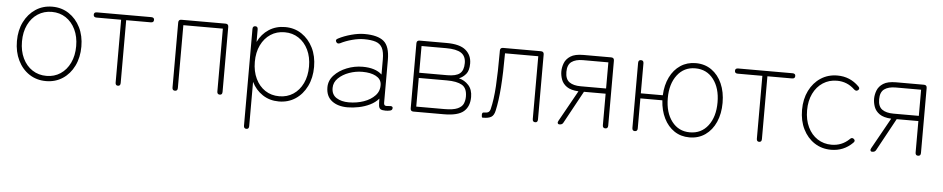

<svg xmlns="http://www.w3.org/2000/svg" viewBox="-40 -782 6323 1288"><g transform="rotate(5 3121.0 -138.5)"><path d="M270 11Q207 11 158 -21Q109 -53 81 -110Q53 -167 53 -240Q53 -313 81 -369Q109 -425 158 -457.5Q207 -490 270 -490Q333 -490 382 -457.5Q431 -425 459 -369Q487 -313 487 -240Q487 -167 459 -110Q431 -53 382 -21Q333 11 270 11ZM270 -24Q323 -24 364 -51Q405 -78 428.5 -127Q452 -176 452 -240Q452 -304 428.5 -352.5Q405 -401 364 -428Q323 -455 270 -455Q217 -455 175.5 -428Q134 -401 110.5 -352.5Q87 -304 87 -240Q87 -176 110.5 -127Q134 -78 175.5 -51Q217 -24 270 -24Z M754 0Q737 0 737 -20V-443H571Q551 -443 551 -461Q551 -478 571 -478H937Q957 -478 957 -461Q957 -443 937 -443H771V-20Q771 0 754 0Z M1138 0Q1120 0 1120 -20V-458Q1120 -478 1140 -478H1437Q1457 -478 1457 -458V-20Q1457 0 1440 0Q1422 0 1422 -20V-443H1156V-20Q1156 0 1138 0Z M1638 213Q1620 213 1620 193V-458Q1620 -478 1638 -478Q1655 -478 1655 -458V-374Q1681 -428 1728.5 -459Q1776 -490 1838 -490Q1901 -490 1949.5 -457.5Q1998 -425 2026 -369Q2054 -313 2054 -240Q2054 -167 2026 -110Q1998 -53 1949.5 -21Q1901 11 1838 11Q1776 11 1728.5 -20.5Q1681 -52 1655 -105V193Q1655 213 1638 213ZM1838 -24Q1891 -24 1932 -51Q1973 -78 1996.5 -127Q2020 -176 2020 -240Q2020 -304 1996.5 -352.5Q1973 -401 1932 -428Q1891 -455 1838 -455Q1784 -455 1743 -428Q1702 -401 1678.5 -352.5Q1655 -304 1655 -240Q1655 -176 1678.5 -127Q1702 -78 1743 -51Q1784 -24 1838 -24Z M2301 10Q2235 10 2195 -21Q2155 -52 2155 -112Q2155 -158 2188 -193.5Q2221 -229 2272.5 -249.5Q2324 -270 2379 -270Q2465 -270 2509 -229V-330Q2509 -382 2495 -408.5Q2481 -435 2451 -445Q2421 -455 2372 -455Q2336 -455 2292.5 -443.5Q2249 -432 2214 -414Q2196 -406 2188 -420Q2178 -435 2197 -444Q2235 -464 2283.5 -477Q2332 -490 2372 -490Q2461 -490 2502 -456Q2543 -422 2543 -330V-44Q2543 -28 2550.5 -24Q2558 -20 2580 -23Q2603 -26 2603 -12Q2603 4 2586 7Q2571 10 2557 10Q2533 10 2523 3.5Q2513 -3 2511 -20Q2509 -37 2509 -67Q2486 -40 2451 -23Q2416 -6 2376.5 2Q2337 10 2301 10ZM2306 -24Q2360 -24 2407 -40.5Q2454 -57 2483 -88Q2512 -119 2509 -164Q2506 -199 2471 -217.5Q2436 -236 2380 -236Q2335 -236 2291.5 -220.5Q2248 -205 2219 -177Q2190 -149 2190 -111Q2190 -66 2223 -45Q2256 -24 2306 -24Z M2744 0Q2724 0 2724 -20V-458Q2724 -478 2744 -478H2926Q3015 -478 3055 -444Q3095 -410 3095 -354Q3095 -307 3075.5 -283.5Q3056 -260 3029 -249Q3067 -240 3094 -210.5Q3121 -181 3121 -131Q3121 -67 3082 -33.5Q3043 0 2948 0ZM2760 -35H2948Q3009 -35 3038.5 -48.5Q3068 -62 3077 -84Q3086 -106 3086 -131Q3086 -188 3051.5 -208Q3017 -228 2949 -228H2760ZM2760 -263H2949Q3008 -263 3033.5 -284Q3059 -305 3059 -354Q3059 -401 3027 -422Q2995 -443 2926 -443H2760Z M3209 0Q3203 0 3203 -18Q3203 -35 3214 -35Q3237 -35 3246 -41Q3255 -47 3259 -62Q3275 -127 3280.5 -219Q3286 -311 3286 -443V-458Q3286 -478 3306 -478H3561Q3581 -478 3581 -458V-20Q3581 0 3564 0Q3546 0 3546 -20V-443H3322Q3322 -311 3315 -215.5Q3308 -120 3293 -54Q3286 -22 3267.5 -11Q3249 0 3214 0Z M3726 0Q3718 0 3715.5 -7Q3713 -14 3719 -24L3835 -232Q3783 -235 3756 -254Q3729 -273 3719 -300.5Q3709 -328 3709 -355Q3709 -383 3720 -411.5Q3731 -440 3760.5 -459Q3790 -478 3847 -478H4034Q4054 -478 4054 -458V-20Q4054 0 4036 0Q4018 0 4018 -20V-232H3872L3753 -14Q3746 0 3729 0ZM3847 -267H4018V-443H3847Q3798 -443 3770.5 -423Q3743 -403 3743 -355Q3743 -306 3770.5 -286.5Q3798 -267 3847 -267Z M4603 11Q4545 11 4501 -18.5Q4457 -48 4431 -100.5Q4405 -153 4401 -221H4253V-19Q4253 1 4235 1Q4217 1 4217 -19V-457Q4217 -477 4235 -477Q4253 -477 4253 -457V-255H4401Q4404 -324 4430 -377Q4456 -430 4500.5 -459.5Q4545 -489 4603 -489Q4664 -489 4709.5 -457Q4755 -425 4780 -368.5Q4805 -312 4805 -239Q4805 -166 4780 -109.5Q4755 -53 4709.5 -21Q4664 11 4603 11ZM4603 -23Q4680 -23 4725.5 -82.5Q4771 -142 4771 -239Q4771 -335 4725.5 -394.5Q4680 -454 4603 -454Q4527 -454 4481.5 -394.5Q4436 -335 4436 -239Q4436 -142 4481.5 -82.5Q4527 -23 4603 -23Z M5072 0Q5055 0 5055 -20V-443H4889Q4869 -443 4869 -461Q4869 -478 4889 -478H5255Q5275 -478 5275 -461Q5275 -443 5255 -443H5089V-20Q5089 0 5072 0Z M5557 11Q5494 11 5445 -21Q5396 -53 5368 -109.5Q5340 -166 5340 -239Q5340 -312 5368 -368.5Q5396 -425 5445 -457Q5494 -489 5557 -489Q5642 -489 5702 -429Q5717 -415 5703 -403Q5690 -393 5676 -406Q5626 -454 5557 -454Q5504 -454 5462.5 -427Q5421 -400 5397.5 -351.5Q5374 -303 5374 -239Q5374 -175 5397.5 -126Q5421 -77 5462.5 -50Q5504 -23 5557 -23Q5626 -23 5676 -71Q5689 -86 5703 -75Q5717 -63 5702 -49Q5642 11 5557 11Z M5832 0Q5824 0 5821.5 -7Q5819 -14 5825 -24L5941 -232Q5889 -235 5862 -254Q5835 -273 5825 -300.5Q5815 -328 5815 -355Q5815 -383 5826 -411.5Q5837 -440 5866.5 -459Q5896 -478 5953 -478H6140Q6160 -478 6160 -458V-20Q6160 0 6142 0Q6124 0 6124 -20V-232H5978L5859 -14Q5852 0 5835 0ZM5953 -267H6124V-443H5953Q5904 -443 5876.5 -423Q5849 -403 5849 -355Q5849 -306 5876.5 -286.5Q5904 -267 5953 -267Z"/></g></svg>

Font: Zen Maru Gothic Light
Style: Regular
Weight: 300
Designer: Yoshimichi Ohira
Foundry: Positype
Version: Version 1.001